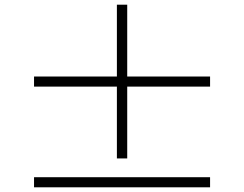

<svg xmlns="http://www.w3.org/2000/svg" viewBox="-20 -808 1040 818"><path d="M522 -133V-439H875V-482H522V-788H478V-482H125V-439H478V-133ZM125 -53V-10H875V-53Z"/></svg>

Font: Harano Aji Mincho TW
Style: Regular
Weight: 400
Foundry: Masamichi Hosoda
Version: HaranoAjiMinchoTW-Regular version 20230610;ttx 4.39.4